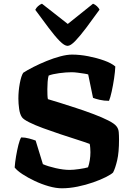

<svg xmlns="http://www.w3.org/2000/svg" viewBox="-20 -1014 713 1034"><path d="M313 0Q281 0 242.5 -11Q204 -22 167 -39.5Q130 -57 101 -76Q72 -95 59 -112Q61 -140 66.5 -172.5Q72 -205 79 -233Q86 -261 94 -274Q115 -274 137 -268Q159 -262 172 -257L211 -130Q238 -118 280 -108.5Q322 -99 355 -99Q375 -99 406.5 -103.5Q438 -108 454 -113Q460 -129 463.5 -151Q467 -173 467 -194Q467 -203 466 -217Q465 -231 463 -239Q436 -249 393.5 -262.5Q351 -276 303 -292Q255 -308 211.5 -324Q168 -340 137 -355.5Q106 -371 98 -383Q87 -399 83 -428Q79 -457 79 -483Q79 -524 86.5 -564.5Q94 -605 105 -622Q126 -636 159.5 -653Q193 -670 231 -685.5Q269 -701 305 -710.5Q341 -720 368 -720Q410 -720 456 -711Q502 -702 541 -688Q580 -674 601 -656Q600 -629 594.5 -592Q589 -555 581.5 -521Q574 -487 567 -471Q540 -471 516.5 -476.5Q493 -482 481 -487L455 -613Q450 -615 434 -617.5Q418 -620 399 -622.5Q380 -625 366 -625Q336 -625 299 -620Q262 -615 242 -607Q238 -594 236.5 -573Q235 -552 235 -534Q235 -519 235.5 -503.5Q236 -488 238 -480Q263 -473 304 -460Q345 -447 392.5 -431.5Q440 -416 485 -399Q530 -382 563.5 -365Q597 -348 608 -333Q618 -320 619.5 -302.5Q621 -285 621 -262Q621 -193 611 -150.5Q601 -108 589 -85Q579 -75 550.5 -60.5Q522 -46 482 -32Q442 -18 398 -9Q354 0 313 0ZM344 -767Q327 -767 301 -793.5Q275 -820 242 -864Q209 -908 170 -961Q175 -972 185 -981Q195 -990 206 -994L345 -885L481 -994Q492 -990 502 -980.5Q512 -971 516 -962Q478 -909 444.5 -864.5Q411 -820 385.5 -793.5Q360 -767 344 -767Z"/></svg>

Font: Texturina ExtraBold
Style: Regular
Weight: 800
Designer: Guillermo Torres Carreño
Foundry: Omnibus-Type
Version: Version 1.002; ttfautohint (v1.8.3)